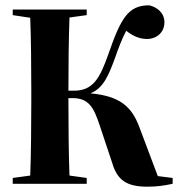

<svg xmlns="http://www.w3.org/2000/svg" viewBox="-20 -693 678 724"><path d="M403 -79C422 -14 457 11 536 11C570 11 600 7 631 0V-22L575 -29L505 -215C476 -292 431 -331 321 -341C371 -361 390 -410 415 -478C426 -510 440 -547 456 -577C476 -561 502 -546 534 -546C570 -546 600 -570 600 -609C600 -645 572 -666 543 -673C463 -673 436 -625 388 -487C357 -400 332 -351 259 -351H238V-354C238 -443 239 -549 242 -627L307 -636V-657H28V-636L94 -626C97 -549 98 -443 98 -354V-310C98 -219 97 -110 94 -31L28 -22V0H307V-22L242 -31C239 -110 238 -219 238 -310V-323H254C316 -323 334 -286 356 -220Z"/></svg>

Font: Source Serif 4 Display
Style: Bold
Weight: 700
Designer: Frank Grießhammer
Foundry: Adobe Systems Incorporated
Version: Version 4.004;hotconv 1.0.117;makeotfexe 2.5.65602